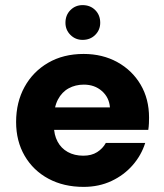

<svg xmlns="http://www.w3.org/2000/svg" viewBox="-20 -719 640 751"><path d="M307 12Q229 12 169.5 -20Q110 -52 76.5 -109.5Q43 -167 43 -242Q43 -319 76 -379Q109 -439 168.5 -473.5Q228 -508 307 -508Q381 -508 439 -476Q497 -444 530 -388Q563 -332 563 -259Q563 -249 562.5 -236.5Q562 -224 560 -211H150V-299H410Q407 -338 378.5 -363Q350 -388 308 -388Q275 -388 248.5 -373.5Q222 -359 206.5 -329.5Q191 -300 191 -255V-226Q191 -192 205 -165.5Q219 -139 245 -124.5Q271 -110 306 -110Q338 -110 360 -124Q382 -138 394 -160H548Q533 -112 499 -73Q465 -34 416 -11Q367 12 307 12ZM303 -563Q275 -563 255.5 -582.5Q236 -602 236 -630Q236 -660 255.5 -679.5Q275 -699 303 -699Q333 -699 352.5 -679.5Q372 -660 372 -630Q372 -602 352.5 -582.5Q333 -563 303 -563Z"/></svg>

Font: DM Sans 28pt Black
Style: Regular
Weight: 900
Version: Version 4.004;gftools[0.9.30]